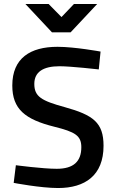

<svg xmlns="http://www.w3.org/2000/svg" viewBox="-20 -939 583 968"><path d="M336 -776 470 -919H353L290 -853L225 -919H108L242 -776ZM487 -679C487 -679 357 -703 270 -703C133 -703 42 -646 42 -508C42 -389 106 -337 254 -300C359 -274 390 -255 390 -197C390 -125 351 -88 266 -88C195 -88 60 -106 60 -106L49 -17C49 -17 184 9 273 9C408 9 502 -54 502 -204C502 -321 450 -359 306 -399C189 -431 153 -452 153 -516C153 -575 196 -605 280 -605C338 -605 478 -589 478 -589L487 -679Z"/></svg>

Font: RazerF5 SemiBold
Style: Regular
Weight: 600
Foundry: Razer Inc.
Version: Version 2